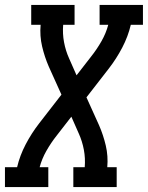

<svg xmlns="http://www.w3.org/2000/svg" viewBox="-44 -755 597 775"><path d="M-24 0V-80H25Q36 -127 59.5 -172Q83 -217 114 -257L204 -373L153 -486Q136 -525 126 -567.5Q116 -610 120 -655H82V-735H257V-655H211Q208 -619 214.5 -584.5Q221 -550 235 -519L265 -451L324 -527Q347 -556 365.5 -588.5Q384 -621 393 -655H358V-735H533V-655H484Q473 -608 449.5 -563Q426 -518 395 -478L305 -362L356 -249Q373 -210 383 -167.5Q393 -125 389 -80H427V0H252V-80H298Q301 -116 294.5 -150.5Q288 -185 274 -216L244 -284L185 -208Q162 -179 143.5 -146.5Q125 -114 116 -80H151V0Z"/></svg>

Font: Iosevka Curly Slab MdObl
Style: Regular
Weight: 500
Italic angle: -9°
Monospace: yes
Designer: Belleve Invis
Foundry: Belleve Invis
Version: Version 11.0.0; ttfautohint (v1.8.3)